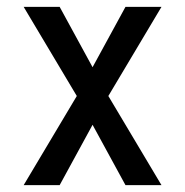

<svg xmlns="http://www.w3.org/2000/svg" viewBox="-20 -540 540 560"><path d="M49 0 204 -260 49 -520H154L250 -344L346 -520H451L296 -260L451 0H346L250 -176L154 0Z"/></svg>

Font: Iosevka Medium
Style: Regular
Weight: 500
Monospace: yes
Designer: Belleve Invis
Foundry: Belleve Invis
Version: Version 32.5.0; ttfautohint (v1.8.4)